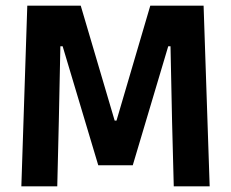

<svg xmlns="http://www.w3.org/2000/svg" viewBox="-20 -659 817 679"><path d="M182.5 0H55.5L76.5 -639H265.5L385.5 -232.5H392L511.5 -639H700L721.5 0H594.5L588.5 -230L583 -495.5H575L449.5 -74.5H327.5L201.5 -495.5H193.5L188 -229.5Z"/></svg>

Font: Anek Malayalam Medium SemiBold
Style: Regular
Weight: 600
Version: Version 1.003